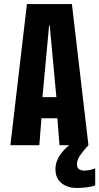

<svg xmlns="http://www.w3.org/2000/svg" viewBox="-20 -720 492 952"><path d="M418.5 0H275L264.5 -133.5H185.5L175 0H31.5L113.5 -700H336.5ZM223.5 -594.5 190.5 -238.5H259.5L226.5 -594.5ZM452 114.5V199.5Q436.5 205.5 410.8 208.8Q385 212 361 212Q315 212 285 188Q255 164 255 118.5Q255 91.5 266.5 68.2Q278 45 294 27.5Q310 10 323 0H418.5Q398 21 379.8 46.5Q361.5 72 361.5 93.5Q361.5 111.5 372 118.8Q382.5 126 398.5 126Q410.5 126 426.8 122.5Q443 119 452 114.5Z"/></svg>

Font: Trispace Condensed SemiBold
Style: Regular
Weight: 600
Width: 3
Designer: Tyler Finck
Foundry: Etcetera Type Company
Version: Version 1.210; ttfautohint (v1.8.3)